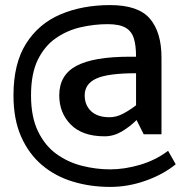

<svg xmlns="http://www.w3.org/2000/svg" viewBox="-20 -625 740 755"><path d="M403 -530Q351 -530 298 -518Q245 -506 200.5 -475.5Q156 -445 129 -390.5Q102 -336 102 -250Q102 -165 129.5 -108.5Q157 -52 202 -19.5Q247 13 302.5 27Q358 41 413 41Q470 41 531 23Q592 5 641 -32L671 21Q622 61 553 85.5Q484 110 413 110Q335 110 266 89Q197 68 145 24Q93 -20 63 -88Q33 -156 33 -250Q33 -375 82.5 -453.5Q132 -532 218 -568.5Q304 -605 413 -605ZM313 -250Q313 -212 338 -188Q363 -164 411 -164Q438 -164 465 -178.5Q492 -193 515 -211V-337Q404 -337 358.5 -316Q313 -295 313 -250ZM391 -89Q304 -89 258.5 -135Q213 -181 213 -250Q213 -330 280.5 -366Q348 -402 490 -402H515Q515 -447 506 -475Q497 -503 473 -516.5Q449 -530 403 -530L413 -605Q524 -605 569.5 -551.5Q615 -498 615 -399V-97H545L517 -153Q491 -127 459 -108Q427 -89 391 -89Z"/></svg>

Font: Epunda Sans Medium
Style: Regular
Weight: 500
Designer: Simon Atzbach
Foundry: typofactur
Version: Version 2.204; ttfautohint (v1.8.4.7-5d5b)